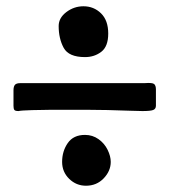

<svg xmlns="http://www.w3.org/2000/svg" viewBox="-20 -657 540 612"><path d="M167 -574Q167 -600 191.5 -618.5Q216 -637 246 -637Q279 -637 302 -614.5Q325 -592 325 -550Q325 -509 303 -492Q281 -475 251 -475Q199 -475 183 -504.5Q167 -534 167 -574ZM477 -372V-320Q477 -310 468.5 -306.5Q460 -303 434 -303L396 -304Q315 -307 261 -307H140Q119 -307 83 -306Q47 -305 39 -303Q28 -303 25.5 -307Q23 -311 23 -320V-369Q23 -381 27.5 -386.5Q32 -392 45 -392H441Q466 -394 471.5 -389Q477 -384 477 -372ZM333 -141Q333 -112 310.5 -88.5Q288 -65 254 -65Q223 -65 200.5 -87Q178 -109 178 -141Q178 -175 196 -201Q214 -227 251 -227Q275 -227 294 -213.5Q313 -200 323 -179.5Q333 -159 333 -141Z"/></svg>

Font: Barrio
Style: Regular
Weight: 400
Designer: Pablo Cosgaya & Sergio Jimenez
Foundry: Pablo Cosgaya & Sergio Jimenez
Version: Version 1.005